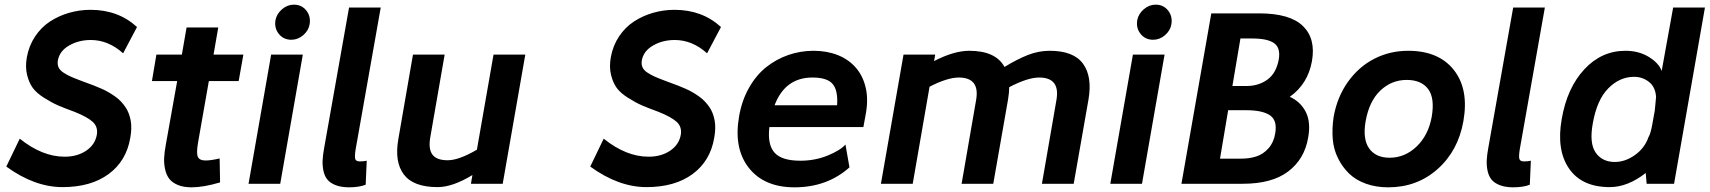

<svg xmlns="http://www.w3.org/2000/svg" viewBox="-20 -782 7275 817"><path d="M503.9 -555.2Q440.9 -611.8 366.2 -611.8Q314.5 -611.8 273.7 -588.1Q232.9 -564.5 226.1 -523.9Q223.6 -507.8 229.2 -495.4Q234.9 -482.9 250.2 -472.9Q265.6 -462.9 281.5 -455.8Q297.4 -448.7 324.7 -438.5Q337.4 -433.6 344.2 -431.2Q363.3 -424.3 379.2 -418.2Q395 -412.1 412.1 -404.5Q429.2 -397 442.9 -388.9Q456.5 -380.9 470 -371.3Q483.4 -361.8 493.7 -351.1Q503.9 -340.3 512.7 -327.9Q521.5 -315.4 527.1 -301Q532.7 -286.6 535.9 -270.3Q539.1 -253.9 538.6 -234.9Q538.1 -215.8 534.2 -194.8Q517.6 -96.7 442.1 -41.3Q366.7 14.2 246.1 14.2Q127 14.2 6.8 -73.2L64 -191.9Q159.7 -115.2 254.9 -115.2Q309.1 -115.2 346.9 -140.9Q384.8 -166.5 392.1 -209Q397.5 -242.7 374.3 -263.7Q351.1 -284.7 296.9 -306.2Q252.9 -322.3 226.6 -333.7Q200.2 -345.2 167.7 -365.7Q135.3 -386.2 119.4 -408Q103.5 -429.7 95.2 -463.4Q86.9 -497.1 94.2 -538.1Q103 -587.4 129.2 -626.7Q155.3 -666 192.6 -690.4Q230 -714.8 274.2 -727.5Q318.4 -740.2 365.2 -740.2Q483.4 -740.2 563 -667Z M868.7 -437 822.8 -175.8Q814.9 -130.9 821.8 -115Q828.6 -99.1 854.5 -99.1Q878.4 -99.1 914.6 -107.9L916.5 -5.9Q846.2 15.1 794.9 15.1Q760.7 15.1 736.8 5.1Q712.9 -4.9 700.4 -21Q688 -37.1 682.6 -61.3Q677.2 -85.4 678.5 -110.4Q679.7 -135.3 685.5 -166L733.9 -437H626.5L645.5 -549.8H753.9L773.9 -665H908.7L888.7 -549.8H1015.6L995.6 -437Z M1230.5 -762.2Q1263.7 -762.2 1283.4 -737.3Q1303.2 -712.4 1297.4 -678.2Q1293 -651.9 1270.3 -632.3Q1247.6 -612.8 1219.7 -612.8Q1186.5 -612.8 1166.5 -637.7Q1146.5 -662.6 1152.3 -696.8Q1157.7 -723.6 1180.4 -742.9Q1203.1 -762.2 1230.5 -762.2ZM1172.4 0H1037.6L1133.8 -549.8H1268.6Z M1493.2 -146Q1488.3 -114.3 1491.9 -104.7Q1495.6 -95.2 1511.2 -95.2Q1528.8 -95.2 1540.5 -98.1L1536.1 3.9Q1509.3 15.1 1463.4 15.1Q1430.2 14.6 1407.5 5.6Q1384.8 -3.4 1372.8 -18.3Q1360.8 -33.2 1356.2 -55.7Q1351.6 -78.1 1352.8 -100.8Q1354 -123.5 1359.4 -152.8L1465.3 -750H1600.1Z M2080.1 -549.8H2215.3L2119.1 0H1983.9L1990.2 -37.1Q1905.8 14.2 1842.3 14.2Q1738.8 14.2 1698.2 -39.8Q1657.7 -93.8 1675.3 -191.9L1737.3 -549.8H1872.1L1811 -198.2Q1802.2 -149.4 1819.6 -124.8Q1836.9 -100.1 1885.3 -100.1Q1932.6 -100.1 2009.3 -145Z M2988.8 -555.2Q2925.8 -611.8 2851.1 -611.8Q2799.3 -611.8 2758.5 -588.1Q2717.8 -564.5 2710.9 -523.9Q2708.5 -507.8 2714.1 -495.4Q2719.7 -482.9 2735.1 -472.9Q2750.5 -462.9 2766.4 -455.8Q2782.2 -448.7 2809.6 -438.5Q2822.3 -433.6 2829.1 -431.2Q2848.1 -424.3 2864 -418.2Q2879.9 -412.1 2897 -404.5Q2914.1 -397 2927.7 -388.9Q2941.4 -380.9 2954.8 -371.3Q2968.3 -361.8 2978.5 -351.1Q2988.8 -340.3 2997.6 -327.9Q3006.3 -315.4 3012 -301Q3017.6 -286.6 3020.8 -270.3Q3023.9 -253.9 3023.4 -234.9Q3022.9 -215.8 3019 -194.8Q3002.4 -96.7 2927 -41.3Q2851.6 14.2 2731 14.2Q2611.8 14.2 2491.7 -73.2L2548.8 -191.9Q2644.5 -115.2 2739.7 -115.2Q2793.9 -115.2 2831.8 -140.9Q2869.6 -166.5 2877 -209Q2882.3 -242.7 2859.1 -263.7Q2835.9 -284.7 2781.7 -306.2Q2737.8 -322.3 2711.4 -333.7Q2685.1 -345.2 2652.6 -365.7Q2620.1 -386.2 2604.2 -408Q2588.4 -429.7 2580.1 -463.4Q2571.8 -497.1 2579.1 -538.1Q2587.9 -587.4 2614 -626.7Q2640.1 -666 2677.5 -690.4Q2714.8 -714.8 2759 -727.5Q2803.2 -740.2 2850.1 -740.2Q2968.3 -740.2 3047.9 -667Z M3441.9 -565.9Q3499 -565.9 3545.4 -547.4Q3591.8 -528.8 3622.3 -493.4Q3652.8 -458 3664.3 -406.5Q3675.8 -355 3662.6 -289.1L3653.8 -241.2H3253.9Q3245.1 -167 3275.6 -132.6Q3306.2 -98.1 3385.7 -98.1Q3447.8 -98.1 3501.7 -120.1Q3555.7 -142.1 3577.6 -167L3594.7 -69.8Q3499.5 15.1 3360.8 15.1Q3231.9 15.1 3166.5 -67.6Q3101.1 -150.4 3125 -287.1Q3136.7 -354.5 3167.2 -408.4Q3197.8 -462.4 3240.5 -496.3Q3283.2 -530.3 3334.7 -548.1Q3386.2 -565.9 3441.9 -565.9ZM3437 -452.1Q3320.8 -452.1 3275.9 -334H3542Q3546.4 -396.5 3523.4 -424.3Q3500.5 -452.1 3437 -452.1Z M4446.8 -565.9Q4548.3 -565.9 4588.4 -511Q4628.4 -456.1 4611.8 -358.9L4548.8 0H4413.6L4474.6 -352.1Q4494.1 -452.1 4401.9 -452.1Q4353 -452.1 4274.4 -411.1Q4274.4 -389.2 4269.5 -358.9L4206.5 0H4071.8L4132.8 -352.1Q4152.3 -452.1 4059.6 -452.1Q4011.7 -452.1 3935.5 -413.1L3863.8 0H3728.5L3824.7 -549.8H3959.5L3954.6 -522Q4039.1 -565.9 4104.5 -565.9Q4216.8 -565.9 4254.4 -497.1Q4308.6 -530.3 4354 -548.1Q4399.4 -565.9 4446.8 -565.9Z M4897.5 -762.2Q4930.7 -762.2 4950.4 -737.3Q4970.2 -712.4 4964.4 -678.2Q4960 -651.9 4937.3 -632.3Q4914.6 -612.8 4886.7 -612.8Q4853.5 -612.8 4833.5 -637.7Q4813.5 -662.6 4819.3 -696.8Q4824.7 -723.6 4847.4 -742.9Q4870.1 -762.2 4897.5 -762.2ZM4839.4 0H4704.6L4800.8 -549.8H4935.5Z M5562.5 -521Q5544.9 -424.3 5468.3 -370.1Q5513.7 -349.6 5536.1 -306.2Q5558.6 -262.7 5546.4 -195.8Q5530.8 -105 5461.7 -52.5Q5392.6 0 5268.1 0H5007.3L5134.3 -725.1H5337.4Q5469.2 -725.1 5524.4 -671.1Q5579.6 -617.2 5562.5 -521ZM5421.4 -528.8Q5429.7 -578.1 5401.9 -598.1Q5374 -618.2 5309.1 -618.2H5258.3L5224.1 -416H5287.1Q5337.9 -417 5374.3 -444.1Q5410.6 -471.2 5421.4 -528.8ZM5406.2 -213.9Q5416 -269.5 5384 -291.3Q5352.1 -313 5283.2 -313H5206.1L5171.4 -106.9H5261.2Q5297.4 -106.9 5326.4 -116.5Q5355.5 -126 5377.7 -150.9Q5399.9 -175.8 5406.2 -213.9Z M5972.2 -565.9Q6102.1 -565.9 6166.5 -484.1Q6231 -402.3 6207 -266.1Q6184.6 -140.1 6097.2 -62.5Q6009.8 15.1 5887.2 15.1Q5835.4 15.1 5792.5 -0.2Q5749.5 -15.6 5720.9 -43.2Q5692.4 -70.8 5673.6 -108.4Q5654.8 -146 5651.1 -190.4Q5647.5 -234.9 5654.8 -284.2Q5669.9 -369.6 5716.1 -434.1Q5762.2 -498.5 5828.4 -532.2Q5894.5 -565.9 5972.2 -565.9ZM5965.8 -441.9Q5901.4 -441.9 5853.8 -396.7Q5806.2 -351.6 5791 -266.1Q5777.8 -190.4 5805.9 -150.6Q5834 -110.8 5893.1 -110.8Q5958 -110.8 6008.1 -158.7Q6058.1 -206.5 6072.3 -285.2Q6085.9 -364.7 6056.9 -403.3Q6027.8 -441.9 5965.8 -441.9Z M6446.8 -146Q6441.9 -114.3 6445.6 -104.7Q6449.2 -95.2 6464.8 -95.2Q6482.4 -95.2 6494.1 -98.1L6489.7 3.9Q6462.9 15.1 6417 15.1Q6383.8 14.6 6361.1 5.6Q6338.4 -3.4 6326.4 -18.3Q6314.5 -33.2 6309.8 -55.7Q6305.2 -78.1 6306.4 -100.8Q6307.6 -123.5 6313 -152.8L6418.9 -750H6553.7Z M7099.6 -750H7234.9L7103.5 0H6986.8L6982.9 -45.9Q6906.2 14.2 6829.6 14.2Q6710.9 14.2 6656.5 -64.9Q6602.1 -144 6625.5 -275.9Q6648.4 -408.2 6721.7 -487.1Q6794.9 -565.9 6896.5 -565.9Q6953.6 -565.9 6996.3 -539.6Q7039.1 -513.2 7050.8 -480ZM7021.5 -312Q7022.5 -320.8 7024.4 -342.3Q7026.4 -363.8 7026.9 -370.1Q7023.9 -412.6 6996.3 -433.8Q6968.8 -455.1 6933.6 -455.1Q6872.1 -455.1 6823.7 -406.2Q6775.4 -357.4 6757.8 -257.8Q6742.2 -172.9 6769.8 -132.8Q6797.4 -92.8 6851.6 -92.8Q6895.5 -92.8 6937 -122.3Q6978.5 -151.9 6994.6 -198.2Q7003.9 -213.4 7010.7 -252Z"/></svg>

Font: Stilu SemiBold
Style: Italic
Weight: 600
Italic angle: -10°
Designer: Genilson Lima Santos
Foundry: Genilson Lima Santos
Version: Version 1.200;PS 001.200;hotconv 1.0.88;makeotf.lib2.5.64775